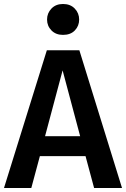

<svg xmlns="http://www.w3.org/2000/svg" viewBox="-25 -943 632 963"><path d="M587 0H447L404 -160H175L132 0H-5L210 -691H373ZM377 -260 289 -590 201 -260ZM291 -768Q255 -768 233 -790.5Q211 -813 211 -845Q211 -877 233 -900Q255 -923 291 -923Q328 -923 350 -900Q372 -877 372 -845Q372 -813 350.5 -790.5Q329 -768 291 -768Z"/></svg>

Font: Trujillo Medium
Style: Regular
Weight: 500
Designer: Fira Sans original fonts by bBox Type GmbH, Carrois Corporate GbR, & Edenspiekermann AG / Changes by Cristiano Sobral
Foundry: Fira Sans original fonts by bBox Type GmbH, Carrois Corporate GbR, & Edenspiekermann AG / Changes by Cristiano Sobral
Version: Version 4.301;October 17, 2021;FontCreator 14.0.0.2814 64-bi